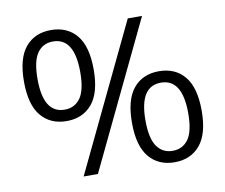

<svg xmlns="http://www.w3.org/2000/svg" viewBox="-82 -851 1127 960"><g transform="rotate(-10 482.0 -371.0)"><path d="M57 -518.5Q57 -636 104.2 -692.8Q151.5 -749.5 234 -749.5Q316.5 -749.5 363.8 -692.8Q411 -636 411 -518.5Q411 -401 363.5 -344.2Q316 -287.5 234 -287.5Q152 -287.5 104.5 -344.2Q57 -401 57 -518.5ZM268.5 0 623 -740H695.5L341 0ZM342.5 -517.5Q342.5 -691.5 234 -691.5Q183 -691.5 154.5 -651Q126 -610.5 126 -519Q126 -345.5 234 -345.5Q285 -345.5 313.8 -385.8Q342.5 -426 342.5 -517.5ZM553 -222Q553 -339.5 600.2 -396.2Q647.5 -453 730 -453Q812.5 -453 859.8 -396.2Q907 -339.5 907 -222Q907 -104.5 859.5 -47.8Q812 9 730 9Q648 9 600.5 -47.8Q553 -104.5 553 -222ZM838.5 -221Q838.5 -395 730 -395Q621.5 -395 621.5 -222.5Q621.5 -131 650.2 -90Q679 -49 730 -49Q781 -49 809.8 -89.2Q838.5 -129.5 838.5 -221Z"/></g></svg>

Font: Encode Sans Semi Expanded
Style: Regular
Weight: 400
Width: 6
Designer: Multiple Designers
Foundry: Impallari Type
Version: Version 2.000